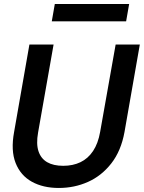

<svg xmlns="http://www.w3.org/2000/svg" viewBox="-20 -921 714 953"><path d="M272 12Q194 12 138 -19Q82 -50 57.5 -112Q33 -174 50 -266L126 -700H246L169 -263Q159 -207 171 -170.5Q183 -134 214 -116Q245 -98 294 -98Q342 -98 379.5 -116Q417 -134 442 -171.5Q467 -209 477 -266L554 -700H674L598 -266Q581 -172 532.5 -110Q484 -48 416.5 -18Q349 12 272 12ZM237 -815 252 -901H621L606 -815Z"/></svg>

Font: DM Sans 36pt SemiBold
Style: Italic
Weight: 600
Italic angle: -10°
Designer: Colophon Foundry, Jonny Pinhorn
Foundry: Colophon Foundry
Version: Version 4.004;gftools[0.9.30]